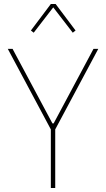

<svg xmlns="http://www.w3.org/2000/svg" viewBox="-20 -943 533 963"><path d="M235 0V-294L19 -698H43L243 -324H249L449 -698H473L257 -294V0ZM259 -923 359 -790 345 -779 247 -906 149 -779 135 -790 235 -923Z"/></svg>

Font: IBM Plex Sans Cond Thin
Style: Regular
Weight: 100
Width: 3
Designer: Mike Abbink, Paul van der Laan, Pieter van Rosmalen
Foundry: Bold Monday
Version: Version 1.3